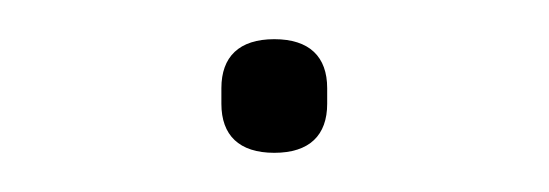

<svg xmlns="http://www.w3.org/2000/svg" viewBox="-20 -73 280 98"><path d="M120 5C138 5 147 -4 147 -20V-28C147 -44 138 -53 120 -53C102 -53 93 -44 93 -28V-20C93 -4 102 5 120 5Z"/></svg>

Font: IBM Plex Thai Looped Thin
Style: Regular
Weight: 100
Designer: Mike Abbink, Paul van der Laan, Pieter van Rosmalen, Ben Mitchell, Mark Frömberg
Foundry: Bold Monday
Version: Version 1.0